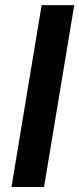

<svg xmlns="http://www.w3.org/2000/svg" viewBox="-20 -748 317 768"><path d="M276.9 -727.5 156.2 0H25.9L146.5 -727.5Z"/></svg>

Font: Inter 17pt SemiBold
Style: Italic
Weight: 600
Italic angle: -9.3988°
Version: Version 4.001;git-66647c0bb